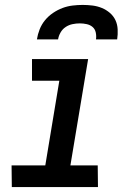

<svg xmlns="http://www.w3.org/2000/svg" viewBox="-20 -760 540 780"><path d="M378 0H28L27 -88H164L221 -432H110V-520H338L266 -88H377ZM130 -600Q133 -620 141 -640.5Q149 -661 163 -678Q177 -695 195.5 -707.5Q214 -720 234 -727.5Q254 -735 275 -737.5Q296 -740 316 -740Q336 -740 356 -737.5Q376 -735 394 -727.5Q412 -720 426.5 -707.5Q441 -695 449 -678Q457 -661 458 -640.5Q459 -620 456 -600H370Q372 -614 369 -628Q366 -642 356 -650.5Q346 -659 332 -662Q318 -665 304 -665Q290 -665 275 -662Q260 -659 247 -650.5Q234 -642 226 -628Q218 -614 216 -600Z"/></svg>

Font: Iosevka Semibold Oblique
Style: Regular
Weight: 600
Italic angle: -9°
Monospace: yes
Designer: Belleve Invis
Foundry: Belleve Invis
Version: Version 32.5.0; ttfautohint (v1.8.4)